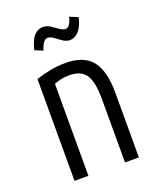

<svg xmlns="http://www.w3.org/2000/svg" viewBox="-136 -813 743 897"><g transform="rotate(-20 235.5 -364.5)"><path d="M78 0V-506Q113 -518 150.5 -525Q188 -532 227 -532Q317 -532 357.5 -481Q398 -430 398 -322V0H329V-316Q329 -401 305 -436.5Q281 -472 224 -472Q206 -472 185.5 -468.5Q165 -465 147 -457V0ZM150 -621 110 -638Q121 -684 139.5 -705Q158 -726 184 -726Q204 -726 221 -714.5Q238 -703 253.5 -692Q269 -681 282 -681Q294 -681 302.5 -694Q311 -707 317 -729L358 -712Q347 -667 327.5 -646Q308 -625 284 -625Q266 -625 249 -636.5Q232 -648 217 -659.5Q202 -671 188 -671Q164 -671 150 -621Z"/></g></svg>

Font: Ubuntu Sans Condensed
Style: Regular
Weight: 400
Width: 3
Designer: Dalton Maag Ltd
Foundry: Dalton Maag Ltd
Version: Version 1.006; ttfautohint (v1.8.4.7-5d5b)